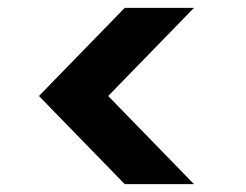

<svg xmlns="http://www.w3.org/2000/svg" viewBox="-20 -600 624 488"><path d="M473 -132 255 -356 473 -580H297L79 -356L297 -132Z"/></svg>

Font: Poppins SemiBold
Style: Regular
Weight: 600
Designer: Ninad Kale (Devanagari), Jonny Pinhorn (Latin)
Foundry: Indian Type Foundry
Version: 4.004